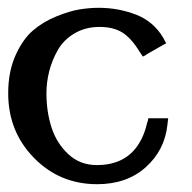

<svg xmlns="http://www.w3.org/2000/svg" viewBox="-20 -456 492 492"><path d="M411 -153 410 -145 409 -136Q402 -71 353.5 -27.5Q305 16 229 16Q133 16 67 -51.5Q1 -119 1 -217Q1 -272 19.5 -313.5Q38 -355 64 -377.5Q90 -400 124.5 -414Q159 -428 184.5 -432Q210 -436 233 -436Q283 -436 328.5 -418.5Q374 -401 399 -358L402 -352L406 -345L400 -342L393 -338L358 -318L352 -314L346 -311L342 -317L338 -323Q316 -359 293 -373Q270 -387 235 -387Q199 -387 171 -370.5Q143 -354 128 -327.5Q113 -301 106 -273Q99 -245 99 -217Q99 -170 112 -129.5Q125 -89 155 -61Q185 -33 228 -33Q302 -33 336 -88Q350 -110 357 -141L359 -147L360 -153H366H372H395H402Z"/></svg>

Font: Loyal Sans
Style: Boldv1
Weight: 700
Version: Version 001.000